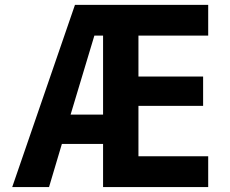

<svg xmlns="http://www.w3.org/2000/svg" viewBox="-20 -752 926 774"><path d="M264.6 -290H395.5V-608.4H360.4ZM282.2 -732.4H819.3V-608.4H538.1V-443.4H798.8V-325.2H538.1V-122.1H819.3V2H395.5V-171.9H229.5L177.7 2H29.3Z"/></svg>

Font: Gen Shin Gothic Bold
Style: Bold
Weight: 700
Designer: [Source Han Sans]
Ryoko NISHIZUKA  (kana & ideographs); Paul D. Hunt (Latin, Greek & Cyrillic); Wenlong ZHANG  (bopomofo
Version: Version 1.002.20150607